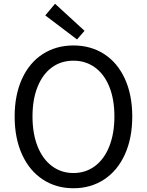

<svg xmlns="http://www.w3.org/2000/svg" viewBox="-20 -989 782 1022"><path d="M221 -907 273 -969 430 -825 390 -779ZM58 -369Q58 -484 97.5 -570Q137 -656 208 -701.5Q279 -747 371 -747Q463 -747 534 -701.5Q605 -656 644.5 -570Q684 -484 684 -369Q684 -253 644.5 -166.5Q605 -80 534 -33.5Q463 13 371 13Q279 13 208 -33.5Q137 -80 97.5 -166.5Q58 -253 58 -369ZM589 -369Q589 -460 562 -527Q535 -594 485.5 -630Q436 -666 371 -666Q305 -666 256 -630Q207 -594 180 -527Q153 -460 153 -369Q153 -278 180 -210Q207 -142 256.5 -105Q306 -68 371 -68Q436 -68 485.5 -105Q535 -142 562 -210.5Q589 -279 589 -369Z"/></svg>

Font: Noto Sans SC
Style: Regular
Weight: 400
Designer: Ryoko NISHIZUKA ____ (kana & ideographs); Paul D. Hunt (Latin, Greek & Cyrillic); Wenlong ZHANG ___ (bopomofo); Sandoll 
Foundry: Adobe Systems Incorporated
Version: Version 1.004